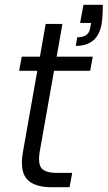

<svg xmlns="http://www.w3.org/2000/svg" viewBox="-20 -783 450 803"><path d="M329 -763H410Q410 -714 405 -683Q389 -591 297 -591L303 -627Q351 -627 357 -665L361 -687H315ZM76 -148 136 -487H60L71 -546H147L171 -683H241L217 -546H368L357 -487H206L146 -148Q138 -98 154 -79Q170 -60 218 -60H282L271 0H196Q122 0 92 -34.5Q62 -69 76 -148Z"/></svg>

Font: Poppins Light
Style: Italic
Weight: 300
Italic angle: -10°
Designer: Ninad Kale (Devanagari), Jonny Pinhorn (Latin)
Foundry: Indian Type Foundry
Version: Version 3.200;PS 1.000;hotconv 16.6.54;makeotf.lib2.5.65590